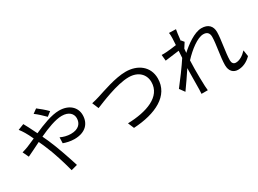

<svg xmlns="http://www.w3.org/2000/svg" viewBox="-39 -1524 3078 2292"><g transform="rotate(-30 1500.0 -378.5)"><path d="M595 -692C558 -731 499 -779 466 -804L408 -762C451 -731 499 -685 537 -647ZM158 -686C174 -666 194 -637 206 -616C223 -588 242 -551 262 -507C219 -488 179 -470 146 -457C128 -450 93 -438 64 -430L103 -348C148 -368 217 -404 293 -441C305 -415 318 -387 330 -359C387 -230 434 -70 465 47L551 24C517 -85 455 -270 401 -392C389 -419 376 -447 363 -474C477 -527 599 -574 685 -574C783 -574 829 -521 829 -461C829 -391 785 -332 676 -332C623 -332 573 -347 536 -365L533 -285C570 -271 626 -257 681 -257C836 -257 909 -344 909 -458C909 -566 825 -645 688 -645C585 -645 451 -592 332 -539C312 -580 292 -620 275 -653C265 -670 248 -702 240 -718Z M1077 -522 1114 -434C1192 -465 1444 -574 1607 -574C1741 -574 1816 -493 1816 -389C1816 -186 1586 -108 1327 -101L1362 -18C1668 -35 1904 -150 1904 -388C1904 -554 1773 -649 1609 -649C1464 -649 1270 -577 1186 -551C1149 -540 1113 -529 1077 -522Z M2956 -166C2910 -116 2857 -84 2807 -84C2772 -84 2756 -110 2756 -144C2756 -244 2793 -415 2793 -514C2793 -595 2746 -647 2653 -647C2554 -647 2427 -552 2350 -481C2352 -500 2353 -519 2355 -537C2370 -561 2387 -588 2399 -606L2370 -641L2365 -639C2372 -708 2380 -764 2385 -788L2290 -791C2295 -766 2294 -740 2294 -717C2294 -706 2292 -671 2289 -624C2238 -616 2180 -610 2148 -608C2124 -606 2105 -606 2083 -607L2091 -524C2153 -532 2239 -544 2284 -549C2282 -518 2280 -486 2278 -454C2228 -376 2114 -222 2059 -153L2109 -84C2157 -150 2222 -245 2270 -318C2270 -303 2269 -290 2269 -280C2267 -170 2267 -121 2266 -26C2266 -10 2264 19 2263 33H2350C2348 15 2346 -10 2345 -27C2341 -116 2341 -176 2341 -266C2341 -301 2342 -340 2344 -382C2435 -480 2555 -573 2635 -573C2685 -573 2714 -549 2714 -492C2714 -396 2677 -233 2677 -123C2677 -41 2722 3 2787 3C2855 3 2917 -27 2969 -80Z"/></g></svg>

Font: Noto Sans JP Regular
Style: Regular
Weight: 400
Designer: Ryoko NISHIZUKA (kana & ideographs); Paul D. Hunt (Latin, Greek & Cyrillic); Wenlong ZHANG (bopomofo); Sandoll Communica
Foundry: Adobe Systems Incorporated
Version: Version 1.004;PS 1.004;hotconv 1.0.82;makeotf.lib2.5.63406